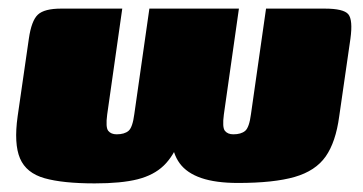

<svg xmlns="http://www.w3.org/2000/svg" viewBox="-20 -419 844 446"><path d="M200 7Q126 7 83.5 -5Q41 -17 26.5 -51Q12 -85 21 -149L47 -329Q53 -371 68 -385Q83 -399 122 -399H264L229 -153Q225 -123 231.5 -115Q238 -107 251 -107Q269 -107 278.5 -115Q288 -123 292 -154L327 -399H535L500 -153Q496 -123 502.5 -115Q509 -107 522 -107Q540 -107 549.5 -115Q559 -123 563 -154L598 -399H734Q778 -399 789 -386Q800 -373 794 -329L768 -149Q760 -89 736.5 -55.5Q713 -22 664.5 -8Q616 6 533 6Q481 6 447.5 -5.5Q414 -17 397.5 -39.5Q381 -62 379 -95H398Q383 -56 360 -34Q337 -12 299.5 -2.5Q262 7 200 7Z"/></svg>

Font: Genos Black
Style: Italic
Weight: 900
Italic angle: -8°
Version: Version 1.010